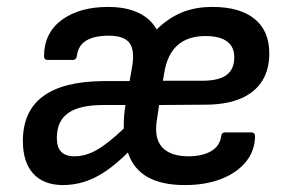

<svg xmlns="http://www.w3.org/2000/svg" viewBox="-20 -522 826 554"><path d="M162 12Q106 12 76 -21Q46 -54 46 -115Q46 -201 104 -244Q162 -287 277 -288H354L360 -322Q370 -375 354.5 -397Q339 -419 294 -419Q252 -419 229 -405Q206 -391 202 -362Q201 -349 189 -349H117Q107 -349 107 -361Q108 -428 159 -465Q210 -502 292 -502Q343 -502 378.5 -485.5Q414 -469 432 -437Q466 -470 504.5 -486Q543 -502 593 -502Q672 -502 714.5 -467.5Q757 -433 757 -368Q757 -321 736.5 -288.5Q716 -256 676.5 -238.5Q637 -221 578 -220L439 -219L432 -171Q425 -121 449 -96Q473 -71 524 -71Q563 -71 588.5 -85.5Q614 -100 618 -128Q619 -140 630 -140H705Q716 -140 716 -128Q715 -86 689 -54.5Q663 -23 618 -5.5Q573 12 513 12Q447 12 406 -11Q365 -34 349 -82Q316 -49 285 -28Q254 -7 223.5 2.5Q193 12 162 12ZM195 -71Q227 -71 259.5 -89.5Q292 -108 337 -151Q337 -164 337.5 -177.5Q338 -191 340 -205L342 -219H278Q210 -219 177 -196Q144 -173 144 -124Q144 -97 156.5 -84Q169 -71 195 -71ZM450 -289H563Q611 -289 633.5 -305.5Q656 -322 656 -357Q656 -387 635 -402.5Q614 -418 573 -418Q471 -418 454 -312Z"/></svg>

Font: Sofia Sans SemiBold
Style: Italic
Weight: 600
Italic angle: -9°
Designer: Botio Nikoltchev, Ani Petrova
Foundry: lettersoup
Version: Version 4.100-B